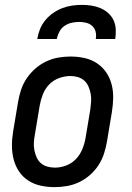

<svg xmlns="http://www.w3.org/2000/svg" viewBox="-20 -760 540 788"><path d="M204 8Q175 8 147 2Q119 -4 96 -19Q73 -34 58 -56.5Q43 -79 36 -106Q29 -133 29 -162Q29 -191 34 -221L54 -341Q58 -365 66 -390Q74 -415 89 -437.5Q104 -460 124.5 -478Q145 -496 169 -507.5Q193 -519 218.5 -523.5Q244 -528 269 -528Q298 -528 326 -522Q354 -516 377 -501Q400 -486 415.5 -463.5Q431 -441 438 -414Q445 -387 444.5 -358Q444 -329 439 -299L419 -179Q415 -155 407 -130Q399 -105 384.5 -82.5Q370 -60 349.5 -42Q329 -24 305 -12.5Q281 -1 255 3.5Q229 8 204 8ZM205 -72Q228 -72 251 -80.5Q274 -89 291 -106.5Q308 -124 317.5 -147Q327 -170 331 -193L351 -313Q353 -329 354 -345Q355 -361 352 -376Q349 -391 343 -405Q337 -419 326 -429Q315 -439 300 -443.5Q285 -448 269 -448Q246 -448 222.5 -439.5Q199 -431 182 -413.5Q165 -396 156 -373Q147 -350 143 -327L123 -207Q120 -191 119 -175Q118 -159 121 -144Q124 -129 130 -115Q136 -101 147 -91Q158 -81 173.5 -76.5Q189 -72 205 -72ZM133 -600Q136 -620 144 -640Q152 -660 166 -677Q180 -694 198 -706.5Q216 -719 235.5 -726.5Q255 -734 275.5 -737Q296 -740 316 -740Q336 -740 355.5 -737Q375 -734 392.5 -726.5Q410 -719 424 -706.5Q438 -694 446 -677Q454 -660 455 -640Q456 -620 453 -600H373Q376 -615 372.5 -629.5Q369 -644 358.5 -653.5Q348 -663 334 -666.5Q320 -670 305 -670Q290 -670 274 -666.5Q258 -663 244.5 -653.5Q231 -644 223.5 -629.5Q216 -615 213 -600Z"/></svg>

Font: Iosevka Term Curly Medium
Style: Italic
Weight: 500
Italic angle: -9°
Designer: Belleve Invis
Foundry: Belleve Invis
Version: Version 32.3.0